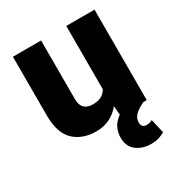

<svg xmlns="http://www.w3.org/2000/svg" viewBox="-173 -647 909 971"><g transform="rotate(-30 282.0 -162.0)"><path d="M510.3 182.1Q498 189.5 478.5 196.5Q459 203.6 429.2 203.6Q379.9 203.6 345.2 177Q310.5 150.4 310.5 99.1Q310.5 71.3 322 44.9Q333.5 18.6 365.2 -4.4L360.8 -56.6Q336.4 -25.4 301 -7.8Q265.6 9.8 220.2 9.8Q142.1 9.8 92.8 -36.1Q43.5 -82 43.5 -186.5V-528.3H208V-185.5Q208 -117.2 274.4 -117.2Q305.2 -117.2 324.7 -128.2Q344.2 -139.2 355 -158.7V-528.3H520V0H499.5Q460.4 19.5 444.3 36.9Q428.2 54.2 428.2 78.6Q428.2 91.3 434.8 100.1Q441.4 108.9 457.5 108.9Q470.2 108.9 477.5 106Q484.9 103 491.2 100.1Z"/></g></svg>

Font: Vazirmatn RD Black
Style: Regular
Weight: 900
Designer: Saber Rastikerdar
Foundry: Saber Rastikerdar
Version: Version 32.102